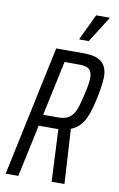

<svg xmlns="http://www.w3.org/2000/svg" viewBox="-98 -947 618 1000"><g transform="rotate(10 211.5 -447.0)"><path d="M6 0 152 -688H299Q347 -688 374 -675Q401 -662 412 -638.5Q423 -615 423 -584Q423 -573 421 -556Q419 -539 416 -519.5Q413 -500 409 -480Q402 -447 394 -417Q386 -387 374.5 -362Q363 -337 345 -318.5Q327 -300 300 -289L317 0H249L236 -276Q233 -276 228 -276Q223 -276 218 -276H132L73 0ZM145 -336H224Q254 -336 272.5 -345Q291 -354 303 -371.5Q315 -389 323 -416Q331 -443 339 -479Q346 -507 349.5 -529Q353 -551 353 -568Q353 -587 347 -600Q341 -613 327 -619.5Q313 -626 287 -626H207ZM263 -755V-760L327 -894H397V-889L312 -755Z"/></g></svg>

Font: Saira ExtraCondensed
Style: Italic
Weight: 400
Width: 2
Italic angle: -12°
Designer: Hector Gatti with collaboration of the Omnibus-Type team
Foundry: Omnibus-Type
Version: Version 1.101